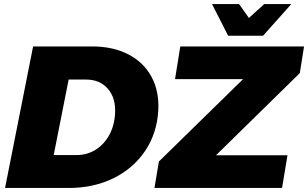

<svg xmlns="http://www.w3.org/2000/svg" viewBox="-20 -931 1526 951"><path d="M764 -385Q758 -272 699.5 -184.5Q641 -97 542.5 -48.5Q444 0 322 0H5L144 -701H436Q540 -701 616 -661.5Q692 -622 730.5 -550.5Q769 -479 764 -385ZM406 -537H320L246 -163H360Q411 -163 453 -189Q495 -215 521 -262Q547 -309 550 -370Q554 -445 514.5 -491Q475 -537 406 -537ZM1486 -701 1465 -569 1050 -162H1404L1377 0H745L767 -131L1184 -539H847L873 -701ZM1289 -911H1423L1283 -754H1110L1030 -911H1164L1213 -842Z"/></svg>

Font: Gontserrat ExtraBold
Style: Italic
Weight: 800
Italic angle: -11.3°
Designer: Julieta Ulanovsky
Foundry: Julieta Ulanovsky
Version: Version 6.001